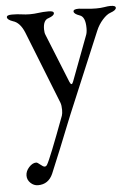

<svg xmlns="http://www.w3.org/2000/svg" viewBox="-51 -445 545 769"><g transform="rotate(-5 221.5 -60.0)"><path d="M28 -378Q5 -386 5 -396Q5 -405 25 -405H28Q48 -405 64.5 -402.5Q81 -400 98 -400Q115 -400 133 -402.5Q151 -405 171 -405H174Q194 -405 194 -396Q194 -386 171 -378Q149 -372 149 -335Q149 -321 153 -312L232 -116Q240 -97 247 -117L314 -295Q319 -306 319 -325Q319 -371 296 -378Q273 -386 273 -396Q273 -405 293 -405H296Q301 -405 322.5 -402.5Q344 -400 364 -400Q383 -400 397.5 -402.5Q412 -405 420 -405H423Q443 -405 443 -396Q443 -386 420 -378Q405 -373 388 -354Q371 -335 361 -311L225 13Q224 15 209 52.5Q194 90 171.5 146Q149 202 131 244Q113 285 71 285Q54 285 41 272.5Q28 260 28 243Q28 225 42 209.5Q56 194 71 194Q76 194 87 203.5Q98 213 104 213Q110 213 114 206Q127 185 190 16Q193 7 193 -7Q193 -25 189 -36L73 -329Q56 -370 28 -378Z"/></g></svg>

Font: EB Garamond SC 12
Style: Regular
Weight: 400
Version: Version 0.016 ; ttfautohint (v0.97) -l 8 -r 50 -G 200 -x 0 -